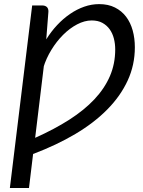

<svg xmlns="http://www.w3.org/2000/svg" viewBox="-20 -743 695 934"><path d="M636 -513Q636 -427 601.2 -351.5Q566.5 -276 502.2 -210.8Q438 -145.5 346.5 -91.2Q255 -37 141 6L121 171.5H28L136.5 -716.5H185Q199.5 -716.5 207.8 -709Q216 -701.5 215.5 -686L205 -551.5Q228.5 -589.5 258 -621Q287.5 -652.5 320.8 -675.2Q354 -698 389.8 -710.5Q425.5 -723 462.5 -723Q506.5 -723 539.2 -706.5Q572 -690 593.5 -661.5Q615 -633 625.5 -594.8Q636 -556.5 636 -513ZM540.5 -502.5Q540.5 -530 534 -555.5Q527.5 -581 513.5 -600.5Q499.5 -620 478 -631.8Q456.5 -643.5 426 -643.5Q391.5 -643.5 355.2 -624.5Q319 -605.5 287 -573.5Q255 -541.5 229.8 -500.2Q204.5 -459 191 -414.5L162.5 -465.5Q171 -488.5 181.5 -510Q192 -531.5 205 -551.5L202.5 -521L205 -515L193.5 -423.5L151 -72.5Q245 -114.5 317.5 -161Q390 -207.5 439.5 -260.2Q489 -313 514.8 -373Q540.5 -433 540.5 -502.5Z"/></svg>

Font: Lato
Style: Italic
Weight: 400
Italic angle: -7°
Designer: Lukasz Dziedzic
Foundry: tyPoland Lukasz Dziedzic
Version: Version 2.007; 2014-02-27